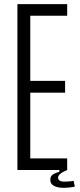

<svg xmlns="http://www.w3.org/2000/svg" viewBox="-20 -820 388 926"><path d="M64 0V-800H304V-744H126V-430H294V-373H126V-56H304V0ZM223 42Q224 28 237.5 20Q251 12 266 9L267 -12H300L304 0Q260 18 260 37Q260 45 267 50.5Q274 56 291 56Q300 56 313.5 55Q327 54 335 52L341 80Q328 83 312.5 84.5Q297 86 288 86Q256 86 238 75Q220 64 223 42Z"/></svg>

Font: Big Shoulders Text Light
Style: Regular
Weight: 300
Designer: Patric King
Foundry: XO Type Co
Version: Version 1.000; ttfautohint (v1.8.2)